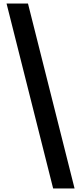

<svg xmlns="http://www.w3.org/2000/svg" viewBox="-20 -886 457 1084"><path d="M280 178 17 -866H138L401 178Z"/></svg>

Font: Noto Sans Malayalam UI ExtraCondensed
Style: Bold
Weight: 700
Width: 2
Designer: Jelle Bosma - Monotype Design Team
Foundry: Monotype Imaging Inc.
Version: Version 2.104; ttfautohint (v1.8.4.7-5d5b)